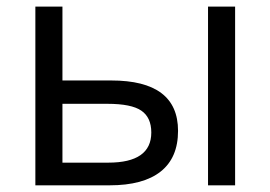

<svg xmlns="http://www.w3.org/2000/svg" viewBox="-20 -555 810 575"><path d="M167 -244.1V-67.9H304.2Q433.1 -67.9 433.1 -158.2Q433.1 -203.1 403.3 -223.6Q373.5 -244.1 301.8 -244.1ZM684.1 0H603V-535.2H684.1ZM313 -314Q513.2 -314 513.2 -163.1Q513.2 -82.5 461.2 -41.3Q409.2 0 308.1 0H85.9V-535.2H167V-314Z"/></svg>

Font: OpenSans-Regular
Style: Regular
Weight: 400
Foundry: Ascender Corporation
Version: Version 1.10